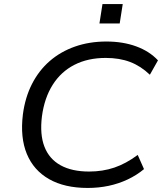

<svg xmlns="http://www.w3.org/2000/svg" viewBox="-20 -919 805 948"><path d="M413 9Q299 9 222.5 -34.5Q146 -78 112.5 -159Q79 -240 93 -354Q104 -438 138 -504.5Q172 -571 225.5 -617.5Q279 -664 350 -689Q421 -714 505 -714Q587 -714 652.5 -690Q718 -666 760 -621L720 -550Q675 -593 622.5 -613Q570 -633 502 -633Q414 -633 347.5 -599Q281 -565 240 -500Q199 -435 187 -344Q176 -255 199.5 -194.5Q223 -134 279 -103Q335 -72 420 -72Q487 -72 544.5 -91.5Q602 -111 660 -154L691 -84Q655 -54 610.5 -33Q566 -12 516.5 -1.5Q467 9 413 9ZM471 -803 486 -899H586L571 -803Z"/></svg>

Font: Nunito Sans 10pt SemiExpanded
Style: Italic
Weight: 400
Width: 6
Italic angle: -9°
Designer: Vernon Adams
Foundry: Vernon Adams
Version: Version 3.101;gftools[0.9.27]